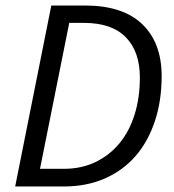

<svg xmlns="http://www.w3.org/2000/svg" viewBox="-20 -676 632 696"><path d="M35 0 166 -656H288Q425 -656 495.5 -588.5Q566 -521 566 -400Q566 -311 541.5 -237Q517 -163 471.5 -110.5Q426 -58 360 -29Q294 0 211 0ZM125 -64H211Q275 -64 326 -88.5Q377 -113 413 -156.5Q449 -200 468 -261Q487 -322 487 -395Q487 -489 436 -541Q385 -593 285 -593H231Z"/></svg>

Font: TypoPRO Source Sans Pro
Style: Italic
Weight: 400
Italic angle: -11°
Designer: Paul D. Hunt
Foundry: Adobe Systems Incorporated
Version: Version 1.075;PS 2.000;hotconv 1.0.86;makeotf.lib2.5.63406